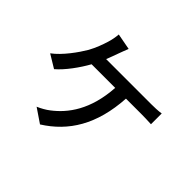

<svg xmlns="http://www.w3.org/2000/svg" viewBox="-181 -1059 1363 1363"><g transform="rotate(45 500.0 -377.5)"><path d="M428 -778 306 -801C304 -773 298 -741 289 -712C277 -673 259 -622 232 -573C196 -512 127 -414 56 -362L155 -302C214 -352 278 -441 319 -515H556C541 -281 444 -153 343 -76C320 -58 287 -39 256 -26L362 46C538 -65 647 -238 664 -515H820C843 -515 884 -514 918 -512V-620C888 -615 845 -614 820 -614H366C379 -646 390 -677 399 -702C407 -723 418 -754 428 -778Z"/></g></svg>

Font: Noto Sans CJK TC Medium
Style: Regular
Weight: 500
Designer: Ryoko NISHIZUKA 西塚涼子 (kana, bopomofo & ideographs); Paul D. Hunt (Latin, Greek & Cyrillic); Sandoll Communications 산돌커뮤니
Foundry: Adobe
Version: Version 2.004;hotconv 1.0.118;makeotfexe 2.5.65603